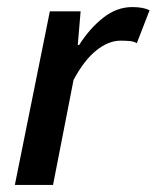

<svg xmlns="http://www.w3.org/2000/svg" viewBox="-20 -523 443 543"><path d="M22 0 121 -491H208L200 -396H204Q233 -442 271.5 -472.5Q310 -503 354 -503Q385 -503 403 -494L367 -401Q358 -406 346 -407Q334 -408 321 -408Q287 -408 252.5 -380.5Q218 -353 188 -297L130 0Z"/></svg>

Font: Source Sans 3 Semibold
Style: Italic
Weight: 600
Italic angle: -11°
Designer: Paul D. Hunt
Foundry: Adobe
Version: Version 3.052;hotconv 1.1.0;makeotfexe 2.6.0